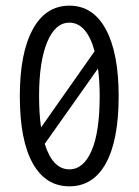

<svg xmlns="http://www.w3.org/2000/svg" viewBox="-20 -647 490 678"><path d="M225 11Q141 11 95.5 -70.5Q50 -152 50 -308Q50 -459 95.5 -543Q141 -627 225 -627Q309 -627 354 -543Q399 -459 399 -308Q399 -152 354 -70.5Q309 11 225 11ZM118 -308Q118 -245 125 -197L314 -466Q301 -515 278.5 -541Q256 -567 225 -567Q175 -567 146.5 -498Q118 -429 118 -308ZM225 -49Q275 -49 303.5 -115Q332 -181 332 -308Q332 -361 326 -405L138 -139Q166 -49 225 -49Z"/></svg>

Font: Inconsolata SemiCondensed
Style: Regular
Weight: 400
Width: 4
Monospace: yes
Designer: Raph Levien, Cyreal, Brenton Simpson
Foundry: Raph Levien, Cyreal, Google
Version: Version 3.001; ttfautohint (v1.8.2.53-6de2)